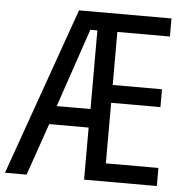

<svg xmlns="http://www.w3.org/2000/svg" viewBox="-53 -765 801 815"><g transform="rotate(5 347.0 -357.0)"><path d="M645 0H335V-222H167L90 0H-2L251 -714H645V-637H421V-411H631V-335H421V-77H645ZM192 -301H336V-636H306Z"/></g></svg>

Font: Noto Sans Devanagari Condensed
Style: Regular
Weight: 400
Width: 3
Designer: Jelle Bosma - Monotype Design Team
Foundry: Monotype Imaging Inc.
Version: Version 2.004; ttfautohint (v1.8.4.7-5d5b)